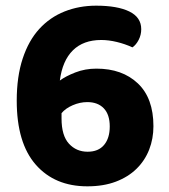

<svg xmlns="http://www.w3.org/2000/svg" viewBox="-20 -642 596 677"><path d="M478 -539Q478 -519 469 -501.5Q460 -484 447 -475Q421 -487 392 -494Q363 -501 337 -501Q274 -501 237 -464.5Q200 -428 191 -358Q211 -373 245.5 -386.5Q280 -400 320 -400Q411 -400 466 -348Q521 -296 521 -197Q521 -153 506 -114.5Q491 -76 461.5 -47Q432 -18 388.5 -1.5Q345 15 288 15Q173 15 106 -61.5Q39 -138 39 -287Q39 -372 60 -435.5Q81 -499 118.5 -540Q156 -581 207.5 -601.5Q259 -622 319 -622Q394 -622 436 -601.5Q478 -581 478 -539ZM289 -107Q327 -107 347 -131Q367 -155 367 -196Q367 -238 346 -260Q325 -282 288 -282Q262 -282 236.5 -271Q211 -260 197 -243V-224Q197 -164 223 -135.5Q249 -107 289 -107Z"/></svg>

Font: Baloo Paaji 2
Style: Bold
Weight: 700
Designer: Shuchita Grover, Noopur Datye and Ek Type
Foundry: Ek Type
Version: Version 1.640;hotconv 1.0.111;makeotfexe 2.5.65597; ttfautoh